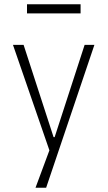

<svg xmlns="http://www.w3.org/2000/svg" viewBox="-20 -703 507 903"><path d="M147 180 222 -22V32L41 -492H91L232 -58H237L378 -492H424L197 180ZM107 -640V-683H359V-640Z"/></svg>

Font: Nunito Sans 7pt Condensed ExtraLight
Style: Regular
Weight: 250
Width: 3
Designer: Vernon Adams
Foundry: Vernon Adams
Version: Version 3.101;gftools[0.9.27]